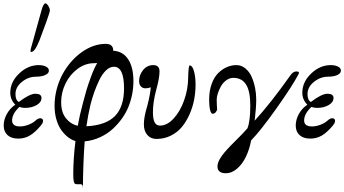

<svg xmlns="http://www.w3.org/2000/svg" viewBox="-20 -811 2042 1139"><path d="M163.1 -502Q161.1 -505.4 161.1 -511.2Q161.1 -517.1 162.1 -519L227.1 -752.9Q231.9 -771 238 -781Q244.1 -791 249 -791Q257.3 -791 266.6 -776.1Q275.9 -761.2 275.9 -749Q275.9 -740.2 255.9 -684.1L213.9 -570.8Q199.2 -535.2 187.3 -518.6Q175.3 -502 163.1 -502ZM87.9 11.2Q47.4 11.2 24.7 -9.5Q2 -30.3 2 -65.9Q2 -101.6 20.8 -135.3Q39.6 -168.9 70.8 -189.9Q41 -219.7 41 -261.2Q41 -324.7 93.5 -374.8Q146 -424.8 210 -424.8Q233.9 -424.8 252 -416.3Q270 -407.7 270 -392.1Q270 -379.9 257.8 -371.3Q245.6 -362.8 229 -359.4Q212.4 -356 193.8 -356Q147.9 -356 109.9 -325.2Q71.8 -294.4 71.8 -252.9Q71.8 -216.3 91.8 -206.1Q155.8 -254.9 189.9 -254.9Q226.1 -254.9 226.1 -230Q226.1 -204.1 197 -187.5Q168 -170.9 127.9 -170.9Q109.9 -170.9 95.2 -176.8Q51.8 -136.2 51.8 -96.2Q51.8 -61 98.1 -61Q122.6 -61 148.2 -70.8Q173.8 -80.6 189 -94.2Q200.2 -105.5 211.7 -108.4Q223.1 -111.3 230 -106Q236.8 -100.6 234.9 -89.4Q232.9 -78.1 221.2 -64.9Q187 -24.4 156.2 -6.6Q125.5 11.2 87.9 11.2Z M444.8 282.2Q430.2 282.2 425.3 279.5Q420.4 276.9 417.5 264.4Q414.6 252 414.6 221.2Q414.6 130.9 427.7 25.9Q406.7 20 385.7 4.4Q364.7 -11.2 345.9 -36.1Q327.1 -61 315.4 -99.4Q303.7 -137.7 303.7 -183.1Q303.7 -278.8 349.6 -368.2Q395 -451.7 464.4 -501.2Q533.7 -550.8 607.4 -550.8Q651.9 -550.8 651.9 -509.8Q709 -506.8 740.2 -459.5Q771.5 -412.1 771.5 -330.1Q771.5 -250 741.7 -176.8Q728 -143.1 705.6 -110.8Q683.1 -78.6 651.4 -48.6Q619.6 -18.6 575.7 2.2Q531.7 22.9 482.4 27.8Q473.1 149.4 471.7 308.1Q471.7 298.3 470.5 292.5Q469.2 286.6 465.8 284.4Q462.4 282.2 460.4 281.7Q458.5 281.2 452.4 281.7Q446.3 282.2 444.8 282.2ZM342.8 -205.1Q342.8 -144.5 371.1 -109.4Q399.4 -74.2 441.4 -64.9Q452.1 -125.5 470.7 -194.8Q483.4 -243.7 492.2 -273.9Q501 -304.2 519.3 -354.2Q537.6 -404.3 556.6 -437Q549.8 -436 536.6 -436Q485.8 -436 440.4 -402.6Q395 -369.1 368.9 -315.9Q342.8 -262.7 342.8 -205.1ZM516.6 -189.9Q502 -127.9 492.7 -62Q606.9 -67.4 661.4 -122.1Q715.8 -176.8 715.8 -287.1Q715.8 -415 655.8 -415Q630.9 -415 608.2 -392.8Q585.4 -370.6 567.9 -333.5Q550.3 -296.4 538.3 -262Q526.4 -227.5 516.6 -189.9Z M908.2 13.2Q874.5 13.2 854 -10.3Q833.5 -33.7 833.5 -73.2Q833.5 -117.7 853.5 -182.1Q871.1 -249 874.5 -293Q857.9 -287.1 842.3 -287.1Q825.7 -287.1 815.4 -298.8Q805.2 -310.5 805.2 -330.1Q805.2 -366.7 829.1 -395.8Q853 -424.8 889.2 -424.8Q926.3 -424.8 926.3 -387.2Q926.3 -347.2 906.2 -275.9Q887.2 -203.6 887.2 -146Q887.2 -104 897.5 -85Q907.7 -65.9 929.2 -65.9Q971.2 -65.9 1010 -107.9Q1048.8 -149.9 1072 -215.1Q1095.2 -280.3 1096.2 -347.2Q1097.7 -422.9 1105.5 -422.9Q1120.6 -422.9 1130.4 -389.9Q1140.1 -356.9 1140.1 -308.1Q1140.1 -265.6 1132.1 -221.9Q1124 -178.2 1105.7 -135.7Q1087.4 -93.3 1061 -60.3Q1034.7 -27.3 995.1 -7.1Q955.6 13.2 908.2 13.2Z M1319.8 216.8Q1270 216.8 1270 175.8Q1270 149.4 1295.9 113.8Q1317.4 83 1373 28.3Q1428.7 -26.4 1447.8 -49.8Q1464.8 -90.8 1464.8 -186Q1464.8 -269.5 1439.9 -309.3Q1415 -349.1 1363.8 -349.1Q1341.8 -349.1 1322.3 -334.7Q1302.7 -320.3 1291 -299.6Q1279.3 -278.8 1272.5 -257.8Q1265.6 -236.8 1265.6 -222.2Q1265.6 -212.9 1265.9 -203.9Q1266.1 -194.8 1266.4 -188.2Q1266.6 -181.6 1267.1 -176.8Q1267.6 -171.9 1267.6 -168.9L1268.1 -166Q1268.1 -155.8 1260.5 -146Q1252.9 -136.2 1241.7 -136.2Q1231.9 -136.2 1226.3 -158.9Q1220.7 -181.6 1220.7 -219.2Q1220.7 -271.5 1235.4 -312.3Q1250 -353 1273.7 -376.7Q1297.4 -400.4 1325.2 -412.6Q1353 -424.8 1381.8 -424.8Q1411.6 -424.8 1435.3 -405.5Q1459 -386.2 1472.7 -355.5Q1486.3 -324.7 1493.2 -290Q1500 -255.4 1500 -220.2Q1500 -172.4 1490.7 -95.2Q1584.5 -197.3 1702.6 -363.8Q1718.8 -387.2 1737.8 -387.2Q1750 -387.2 1752.7 -382.8Q1755.4 -378.4 1749 -367.2Q1711.9 -297.4 1618.9 -166.5Q1525.9 -35.6 1469.7 22Q1460 75.2 1438.7 119.1Q1417.5 163.1 1386 189.9Q1354.5 216.8 1319.8 216.8Z M1820.3 11.2Q1779.8 11.2 1757.1 -9.5Q1734.4 -30.3 1734.4 -65.9Q1734.4 -101.6 1753.2 -135.3Q1772 -168.9 1803.2 -189.9Q1773.4 -219.7 1773.4 -261.2Q1773.4 -324.7 1825.9 -374.8Q1878.4 -424.8 1942.4 -424.8Q1966.3 -424.8 1984.4 -416.3Q2002.4 -407.7 2002.4 -392.1Q2002.4 -379.9 1990.2 -371.3Q1978 -362.8 1961.4 -359.4Q1944.8 -356 1926.3 -356Q1880.4 -356 1842.3 -325.2Q1804.2 -294.4 1804.2 -252.9Q1804.2 -216.3 1824.2 -206.1Q1888.2 -254.9 1922.4 -254.9Q1958.5 -254.9 1958.5 -230Q1958.5 -204.1 1929.4 -187.5Q1900.4 -170.9 1860.4 -170.9Q1842.3 -170.9 1827.6 -176.8Q1784.2 -136.2 1784.2 -96.2Q1784.2 -61 1830.6 -61Q1855 -61 1880.6 -70.8Q1906.2 -80.6 1921.4 -94.2Q1932.6 -105.5 1944.1 -108.4Q1955.6 -111.3 1962.4 -106Q1969.2 -100.6 1967.3 -89.4Q1965.3 -78.1 1953.6 -64.9Q1919.4 -24.4 1888.7 -6.6Q1857.9 11.2 1820.3 11.2Z"/></svg>

Font: Junicode SmCond Light
Style: Italic
Weight: 300
Width: 4
Italic angle: -11°
Designer: Peter S. Baker
Version: Version 2.206